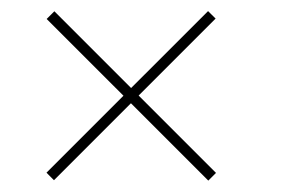

<svg xmlns="http://www.w3.org/2000/svg" viewBox="-20 -557 522 344"><path d="M353.2 -233.4 214.6 -372 76.7 -234.1 63.3 -247.6 201.2 -385.5 63.6 -523 77.4 -536.8 214.9 -399.3 352.8 -537.1 366.3 -523.7 228.4 -385.8 367 -247.2Z"/></svg>

Font: Bodoni* 11pt Fatface
Style: Italic
Weight: 900
Italic angle: -13°
Version: Version 2.3